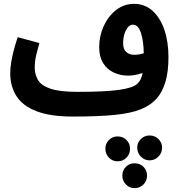

<svg xmlns="http://www.w3.org/2000/svg" viewBox="-20 -583 928 995"><path d="M357 21Q241 21 169.5 -6.5Q98 -34 65.5 -84.5Q33 -135 33 -204Q33 -232 39 -266Q45 -300 54 -332.5Q63 -365 72 -390L184 -360Q176 -332 168 -299Q160 -266 160 -233Q160 -198 176.5 -169Q193 -140 241 -123.5Q289 -107 382 -107Q527 -107 599 -117.5Q671 -128 693 -150Q702 -159 708.5 -171.5Q715 -184 719 -205Q700 -198 680 -194.5Q660 -191 645 -191Q604 -191 569.5 -207Q535 -223 514.5 -256Q494 -289 494 -338Q494 -396 517 -447Q540 -498 581 -530.5Q622 -563 675 -563Q731 -563 771 -526.5Q811 -490 832 -428Q853 -366 853 -287Q853 -212 837.5 -159.5Q822 -107 794 -75Q762 -38 710.5 -17Q659 4 574 12.5Q489 21 357 21ZM618 -359Q618 -328 634 -313.5Q650 -299 675 -299Q700 -299 725 -307Q724 -372 710 -413.5Q696 -455 669 -455Q647 -455 632.5 -426Q618 -397 618 -359ZM755 248Q729 248 710 228.5Q691 209 691 182Q691 156 710 137.5Q729 119 755 119Q782 119 801 137.5Q820 156 820 182Q820 209 801 228.5Q782 248 755 248ZM589 253Q563 253 544.5 234Q526 215 526 187Q526 161 544.5 142.5Q563 124 589 124Q617 124 635.5 142.5Q654 161 654 187Q654 215 635.5 234Q617 253 589 253ZM677 392Q651 392 632.5 373Q614 354 614 327Q614 300 632.5 281.5Q651 263 677 263Q705 263 723.5 281.5Q742 300 742 327Q742 354 723.5 373Q705 392 677 392Z"/></svg>

Font: Noto Sans Arabic ExtCond
Style: Bold
Weight: 700
Width: 2
Designer: Monotype Design Team, Nadine Chahine, Nizar Qandah and Khaled Hosny
Foundry: Monotype Imaging Inc.
Version: Version 2.012; ttfautohint (v1.8.4.7-5d5b)